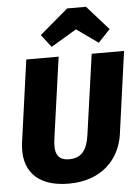

<svg xmlns="http://www.w3.org/2000/svg" viewBox="-63 -1008 779 1076"><g transform="rotate(-5 326.5 -470.5)"><path d="M251 -753 395 -839 516 -753 583 -824 462 -960H356L196 -824ZM653 -695H471L407 -241C395 -158 362 -117 294 -117C230 -117 209 -156 221 -238L285 -695H103L39 -235C18 -85 94 19 281 19C464 19 569 -91 589 -232Z"/></g></svg>

Font: Fira Sans ExtraBold
Style: Italic
Weight: 800
Italic angle: -8°
Designer: bBox Type GmbH & Carrois Corporate GbR & Edenspiekermann AG
Foundry: bBox Type GmbH & Carrois Corporate GbR & Edenspiekermann AG
Version: Version 4.301;PS 004.301;hotconv 1.0.88;makeotf.lib2.5.64775